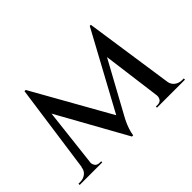

<svg xmlns="http://www.w3.org/2000/svg" viewBox="-123 -859 1119 1119"><g transform="rotate(-45 436.5 -299.0)"><path d="M700 -614 709 -536 463 -86Q463 -86 455 -69.5Q447 -53 439 -29.5Q431 -6 428 16H418L396 -54ZM105 -66V0H3V-10Q3 -10 10 -10Q17 -10 17 -10Q43 -10 62 -24.5Q81 -39 84 -66ZM139 -51Q138 -38 146 -24Q154 -10 175 -9H189V0H131L133 -51ZM162 -614H172L196 -542L134 0H76ZM172 -614 452 -117 418 16 151 -464ZM709 -614 799 0H697L637 -457L700 -614ZM769 -66H789Q793 -39 812.5 -24.5Q832 -10 857 -10Q857 -10 864 -10Q871 -10 871 -10V0H769ZM690 -51H697L699 0H640V-9H655Q677 -10 684.5 -24Q692 -38 690 -51Z"/></g></svg>

Font: Cinzel Eorzea
Style: Regular
Weight: 500
Designer: Natanael Gama
Version: Version 2.000